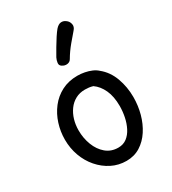

<svg xmlns="http://www.w3.org/2000/svg" viewBox="-203 -959 962 1071"><g transform="rotate(-30 277.5 -423.5)"><path d="M291 -546Q314 -546 337 -541.5Q360 -537 380 -528.5Q400 -520 414 -507Q460 -470 481.5 -411Q503 -352 503 -287Q503 -232 489 -180.5Q475 -129 448 -87.5Q421 -46 382 -21.5Q343 3 293 3Q242 3 198.5 -19Q155 -41 122 -79Q89 -117 71 -166.5Q53 -216 53 -271Q53 -323 68.5 -372Q84 -421 114.5 -460.5Q145 -500 189.5 -523Q234 -546 291 -546ZM145 -278Q145 -228 162 -183.5Q179 -139 211.5 -111.5Q244 -84 290 -84Q322 -84 345 -101.5Q368 -119 383 -148.5Q398 -178 405 -213Q412 -248 412 -282Q412 -343 392.5 -385.5Q373 -428 340 -451Q327 -455 314.5 -456.5Q302 -458 289 -458Q255 -458 228 -443.5Q201 -429 182.5 -403.5Q164 -378 154.5 -346Q145 -314 145 -278ZM302 -648Q294 -633 276.5 -630.5Q259 -628 243 -639Q230 -647 232 -663Q234 -679 241 -693Q254 -716 269.5 -742.5Q285 -769 300.5 -792.5Q316 -816 327 -829Q344 -848 360.5 -849.5Q377 -851 391 -840Q406 -830 410.5 -810.5Q415 -791 398 -773Q381 -754 352 -719Q323 -684 302 -648Z"/></g></svg>

Font: Playpen Sans Deva
Style: Regular
Weight: 400
Designer: Pooja Saxena, Gunjan Panchal, Laura Meseguer, Veronika Burian, José Scaglione
Foundry: TypeTogether
Version: Version 2.000